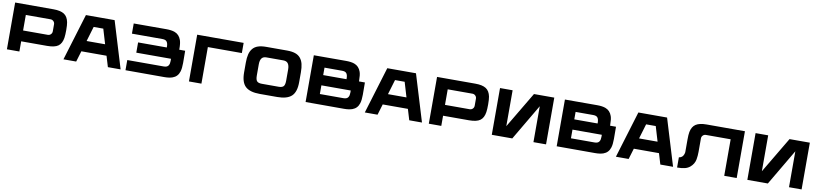

<svg xmlns="http://www.w3.org/2000/svg" viewBox="7 -1764 12029 2828"><g transform="rotate(10 6022.0 -349.5)"><path d="M882.8 -547.4Q890.6 -507.8 890.6 -431.2Q890.6 -358.9 884.3 -316.4Q871.1 -228.5 819.1 -190.7Q767.1 -152.8 652.3 -152.8H265.6V-0.5H79.1V-700.2H652.3Q758.3 -700.2 812.5 -665Q866.7 -629.9 882.8 -547.4ZM698.7 -378.4V-483.9Q698.7 -510.3 680.2 -528.8Q661.6 -547.4 635.3 -547.4H265.6V-314.9H635.3Q661.6 -314.9 680.2 -333.5Q698.7 -352.1 698.7 -378.4Z M1566.9 -699.2 1779.8 0H1589.4L1540.5 -162.1H1164.1L1115.2 0H924.8L1137.7 -699.2ZM1424.3 -546.9H1280.3L1213.9 -324.7H1490.7Z M2668.5 -435.5 2669.9 -252Q2669.9 -171.9 2654.8 -123.5Q2630.4 -44.4 2555.7 -17.6Q2507.3 0 2431.2 0L1852.5 -0.5V-152.8H2397.9Q2423.8 -152.8 2441.2 -160.2Q2458.5 -167.5 2467.5 -181.6Q2476.6 -195.8 2480.2 -212.4Q2483.9 -229 2483.9 -251.5L2483.4 -282.7H1964.4V-436H2393.6V-448.7Q2393.6 -496.1 2375.5 -521.7Q2357.4 -547.4 2307.6 -547.4H1852.5V-699.7L2341.3 -700.2Q2417.5 -700.2 2465.8 -682.6Q2537.1 -656.7 2564.5 -577.1Q2580.1 -531.7 2580.1 -448.2V-435.5Z M3496.6 -546.9H2988.3V0H2801.8V-699.2H3496.6Z M4146 -699.2Q4218.8 -699.2 4268.1 -682.6Q4317.4 -666 4347.2 -630.1Q4377 -594.2 4389.6 -543Q4402.3 -491.7 4402.3 -418V-271.5Q4402.3 -124.5 4335.7 -62.3Q4269 0 4120.6 0H3860.4Q3711.9 0 3645.3 -62.3Q3578.6 -124.5 3578.6 -271.5V-418Q3578.6 -491.7 3591.3 -543Q3604 -594.2 3633.8 -630.1Q3663.6 -666 3712.9 -682.6Q3762.2 -699.2 3835 -699.2ZM4210 -261.7V-427.2Q4210 -485.4 4188.2 -516.1Q4166.5 -546.9 4116.7 -546.9H3864.3Q3814.5 -546.9 3792.7 -516.1Q3771 -485.4 3771 -427.2V-261.7Q3771 -196.8 3792 -174.6Q3813 -152.3 3864.7 -152.3H4115.7Q4167.5 -152.3 4188.7 -174.6Q4210 -196.8 4210 -261.7Z M5356.9 -435.1 5357.9 -251.5Q5357.9 -171.4 5342.8 -123Q5318.4 -43.9 5244.1 -17.1Q5195.8 0.5 5119.6 0.5L4546.4 0V-699.2L5029.3 -699.7Q5105.5 -699.7 5153.8 -682.1Q5225.6 -656.2 5252.9 -576.7Q5268.1 -532.7 5268.1 -447.8V-435.1ZM5081.5 -448.2Q5081.5 -495.6 5063.7 -521.2Q5045.9 -546.9 4996.1 -546.9H4732.9V-435.5H5081.5ZM5085.9 -152.3Q5111.8 -152.3 5129.2 -159.7Q5146.5 -167 5155.5 -181.2Q5164.6 -195.3 5168.2 -211.9Q5171.9 -228.5 5171.9 -251V-282.2H4732.9V-152.3Z M6074.2 -699.2 6287.1 0H6096.7L6047.9 -162.1H5671.4L5622.6 0H5432.1L5645 -699.2ZM5931.6 -546.9H5787.6L5721.2 -324.7H5998Z M7192.9 -547.4Q7200.7 -507.8 7200.7 -431.2Q7200.7 -358.9 7194.3 -316.4Q7181.2 -228.5 7129.2 -190.7Q7077.1 -152.8 6962.4 -152.8H6575.7V-0.5H6389.2V-700.2H6962.4Q7068.4 -700.2 7122.6 -665Q7176.8 -629.9 7192.9 -547.4ZM7008.8 -378.4V-483.9Q7008.8 -510.3 6990.2 -528.8Q6971.7 -547.4 6945.3 -547.4H6575.7V-314.9H6945.3Q6971.7 -314.9 6990.2 -333.5Q7008.8 -352.1 7008.8 -378.4Z M7838.9 -699.7H8142.6V-0.5H7954.1V-537.6L7637.7 -0.5H7331.1V-699.7H7519.5V-162.6Z M9112.3 -435.1 9113.3 -251.5Q9113.3 -171.4 9098.1 -123Q9073.7 -43.9 8999.5 -17.1Q8951.2 0.5 8875 0.5L8301.8 0V-699.2L8784.7 -699.7Q8860.8 -699.7 8909.2 -682.1Q8981 -656.2 9008.3 -576.7Q9023.4 -532.7 9023.4 -447.8V-435.1ZM8836.9 -448.2Q8836.9 -495.6 8819.1 -521.2Q8801.3 -546.9 8751.5 -546.9H8488.3V-435.5H8836.9ZM8841.3 -152.3Q8867.2 -152.3 8884.5 -159.7Q8901.9 -167 8910.9 -181.2Q8919.9 -195.3 8923.6 -211.9Q8927.2 -228.5 8927.2 -251V-282.2H8488.3V-152.3Z M9829.6 -699.2 10042.5 0H9852.1L9803.2 -162.1H9426.8L9377.9 0H9187.5L9400.4 -699.2ZM9687 -546.9H9543L9476.6 -324.7H9753.4Z M10420.9 -699.7H10994.1V0H10807.6V-546.4H10437.5Q10411.1 -546.4 10392.6 -528.1Q10374 -509.8 10374 -483.4V-281.7V-281.2Q10374 -224.1 10364.3 -168Q10351.1 -97.2 10293 -48.8Q10261.7 -22.5 10216.3 -11.2Q10170.9 0 10102.5 0V-152.3Q10122.6 -154.8 10137.9 -164.6Q10153.3 -174.3 10161.4 -185.5Q10169.4 -196.8 10174.3 -210.7Q10179.2 -224.6 10180.4 -232.2Q10181.6 -239.7 10182.1 -245.1V-430.7Q10182.1 -506.8 10189.9 -546.4Q10206.1 -628.9 10260.5 -664.3Q10314.9 -699.7 10420.9 -699.7Z M11661.1 -699.7H11964.8V-0.5H11776.4V-537.6L11460 -0.5H11153.3V-699.7H11341.8V-162.6Z"/></g></svg>

Font: Wadik
Style: Bold
Weight: 700
Designer: Sasha Pavljenko
Version: Version 1.001;Fontself Maker 3.5.4